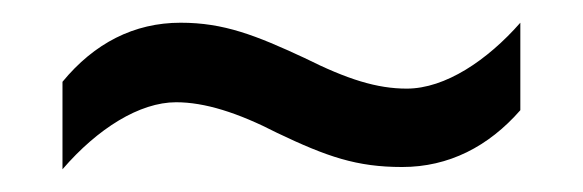

<svg xmlns="http://www.w3.org/2000/svg" viewBox="-20 -437 513 169"><path d="M224 -320C268 -299 294 -290 334 -290C375 -290 410 -308 438 -340V-417C409 -384 372 -359 338 -359C312 -359 286 -367 248 -386C205 -406 177 -417 139 -417C98 -417 63 -399 35 -365V-288C66 -324 103 -347 135 -347C160 -347 189 -338 224 -320Z"/></svg>

Font: Noto Sans Lao UI Cond
Style: Regular
Weight: 400
Width: 3
Designer: Monotype Design Team
Foundry: Monotype Imaging Inc.
Version: Version 2.000